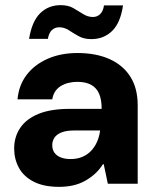

<svg xmlns="http://www.w3.org/2000/svg" viewBox="-20 -714 595 746"><path d="M210 12Q150 12 111 -8Q72 -28 53.5 -62Q35 -96 35 -137Q35 -182 58.5 -217Q82 -252 129.5 -271.5Q177 -291 251 -291H375Q375 -327 365 -350Q355 -373 334 -384.5Q313 -396 281 -396Q243 -396 216 -379.5Q189 -363 183 -328H48Q53 -383 83.5 -423Q114 -463 165 -485.5Q216 -508 281 -508Q353 -508 405.5 -484.5Q458 -461 486.5 -416Q515 -371 515 -305V0H399L383 -76H380Q366 -54 348 -38Q330 -22 309 -10.5Q288 1 263 6.5Q238 12 210 12ZM254 -96Q280 -96 300 -104.5Q320 -113 334.5 -128.5Q349 -144 357.5 -164Q366 -184 369 -207H267Q238 -207 219 -199.5Q200 -192 191.5 -179Q183 -166 183 -150Q183 -132 192 -120Q201 -108 217 -102Q233 -96 254 -96ZM335 -562Q306 -562 285.5 -573.5Q265 -585 247.5 -596.5Q230 -608 210 -608Q193 -608 181.5 -597Q170 -586 166 -563H93Q104 -631 136 -662.5Q168 -694 216 -694Q245 -694 265 -682.5Q285 -671 303 -659.5Q321 -648 341 -648Q358 -648 369.5 -659.5Q381 -671 384 -693H458Q448 -625 415.5 -593.5Q383 -562 335 -562Z"/></svg>

Font: DM Sans 36pt ExtraBold
Style: Regular
Weight: 800
Designer: Colophon Foundry, Jonny Pinhorn
Foundry: Colophon Foundry
Version: Version 4.004;gftools[0.9.30]